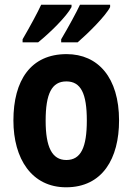

<svg xmlns="http://www.w3.org/2000/svg" viewBox="-20 -786 564 816"><path d="M448 -756V-766H320C305 -734 272 -673 240 -619V-606H310C354 -644 429 -718 448 -756ZM284 -756V-766H155C140 -733 108 -674 76 -619V-606H142C194 -648 263 -716 284 -756ZM486 -274C486 -456 397 -556 263 -556C111 -556 37 -445 37 -274C37 -111 115 10 261 10C416 10 486 -113 486 -274ZM174 -273C174 -388 200 -440 262 -440C324 -440 349 -388 349 -274C349 -160 324 -106 262 -106C201 -106 174 -161 174 -273Z"/></svg>

Font: Noto Sans Sinhala Condensed
Style: Bold
Weight: 700
Width: 3
Designer: Jelle Bosma - Monotype Design Team
Foundry: Monotype Imaging Inc.
Version: Version 2.006